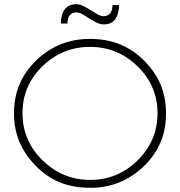

<svg xmlns="http://www.w3.org/2000/svg" viewBox="-20 -889 856 913"><path d="M412.5 4H409.5Q327 4 263.2 -22.5Q199.5 -49 149.5 -101Q46.5 -205.5 46.5 -348.5Q46.5 -426.5 73.2 -489Q100 -551.5 153 -602.5Q259 -704 407 -704Q487.5 -704 551.2 -677.8Q615 -651.5 666 -600Q720 -545.5 744.8 -484Q769.5 -422.5 769.5 -349.5Q769.5 -272.5 742.8 -210.5Q716 -148.5 663.5 -98Q556 4 412.5 4ZM408.5 -33.5Q540.5 -33.5 634.8 -126.8Q729 -220 729 -351Q729 -481 634.2 -573.5Q539.5 -666 408.5 -666Q277 -666 182 -574Q87 -482 87 -351Q87 -220 182.2 -126.8Q277.5 -33.5 408.5 -33.5ZM472.5 -773Q455.5 -773 434.5 -784Q413.5 -795 396 -806.5L386 -813Q361.5 -830 345 -830Q301.5 -830 300.5 -777H269.5Q269.5 -803 276.8 -823.8Q284 -844.5 300.2 -856.8Q316.5 -869 343.5 -869Q360.5 -869 382 -857.5Q403.5 -846 421.5 -834.5L430.5 -829Q455 -812 471 -812Q514.5 -812 515 -865H546Q546 -825 529 -799Q512 -773 472.5 -773Z"/></svg>

Font: Argentum Novus ExtraLight
Style: Regular
Weight: 250
Designer: Julieta Ulanovsky (font) & Cristiano Sobral (main changes)
Foundry: Julieta Ulanovsky (font) & Cristiano Sobral (main changes)
Version: Version 3.00;November 27, 2020;FontCreator 13.0.0.2655 64-bi